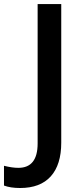

<svg xmlns="http://www.w3.org/2000/svg" viewBox="-96 -734 415 953"><path d="M3.9 199.2Q-43.9 199.2 -76.2 187V88.9Q-35.2 99.1 -4.9 99.1Q90.8 99.1 90.8 -22V-713.9H208V-25.9Q208 83.5 156 141.4Q104 199.2 3.9 199.2Z"/></svg>

Font: f1_46894          
Style: Regular
Weight: 600
Foundry: Ascender Corporation
Version: Version 1.10